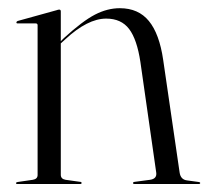

<svg xmlns="http://www.w3.org/2000/svg" viewBox="-20 -460 520 480"><path d="M132 -431.5V-357L140 -365Q186.5 -407.5 217.5 -423.5Q248.5 -439.5 279.5 -439.5Q326 -439.5 352.2 -407.5Q378.5 -375.5 388 -310L429 -29Q431.5 -11 447.5 -9L477 -5Q480.5 -4.5 480.5 -2.5Q480.5 0 477 0H316.5Q312.5 0 312.5 -2.5Q312.5 -5 317.5 -5.5L355 -10.5Q373 -13 370.5 -29L331 -305Q322.5 -361.5 302.8 -387.5Q283 -413.5 245.5 -413.5Q199 -413.5 143 -361.5L132 -351.5V-23Q132 -12.5 144 -10.5L179.5 -5.5Q184 -5.5 184 -2.5Q184 0 180.5 0H23Q20 0 20 -2.5Q20 -4 24 -5L62 -10.5Q74 -12.5 74 -22.5V-397Q74 -401.5 69 -401.5H23.5Q21 -401.5 21 -404Q21 -406 24 -407.5L121.5 -434.5Q125.5 -436 128 -436Q132 -436 132 -431.5Z"/></svg>

Font: Fraunces 144pt Light
Style: Regular
Weight: 300
Version: Version 1.000;[b76b70a41]